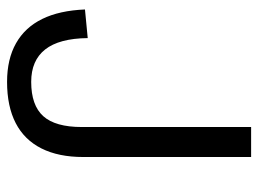

<svg xmlns="http://www.w3.org/2000/svg" viewBox="-116 -624 748 557"><g transform="rotate(90 258.5 -346.0)"><path d="M218 8Q152 8 106 -18Q60 -44 35.5 -94Q11 -144 8 -218L91 -226Q92 -143 124 -102.5Q156 -62 218 -62Q286 -62 317.5 -97Q349 -132 349 -209V-700H436V-213Q436 -141 411 -91.5Q386 -42 337.5 -17Q289 8 218 8Z"/></g></svg>

Font: Pathway Extreme
Style: Regular
Weight: 400
Designer: Eduardo Rodriguez Tunni
Foundry: Eduardo Rodriguez Tunni
Version: Version 1.001;gftools[0.9.26]